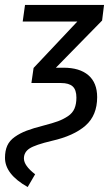

<svg xmlns="http://www.w3.org/2000/svg" viewBox="-48 -546 447 777"><path d="M64 210.9Q-27.8 159.2 -27.8 92.8Q-27.8 64 -18.6 43.5Q-9.3 22.9 11.7 8.1Q32.7 -6.8 59.6 -17.1Q86.4 -27.3 128.9 -38.1Q165 -47.4 186.8 -55.4Q208.5 -63.5 227.1 -75.9Q245.6 -88.4 253.4 -106.7Q261.2 -125 261.2 -150.9Q261.2 -182.6 246.1 -196.3Q231 -210 199.2 -210H79.1L87.9 -271L265.1 -459H43.9L53.2 -525.9H373L365.2 -462.9L178.2 -272H209Q274.4 -272 309.8 -241.5Q345.2 -210.9 345.2 -152.8Q345.2 -79.1 297.9 -37.6Q250.5 3.9 162.1 23.9Q94.2 40 71.5 54.9Q48.8 69.8 48.8 95.2Q48.8 124.5 94.2 159.2Z"/></svg>

Font: Fira Sans Compressed Book
Style: Italic
Weight: 350
Width: 3
Italic angle: -8°
Designer: Carrois Corporate & Edenspiekermann AG
Foundry: Carrois Corporate GbR & Edenspiekermann AG
Version: Version 4.203;PS 004.203;hotconv 1.0.88;makeotf.lib2.5.64775